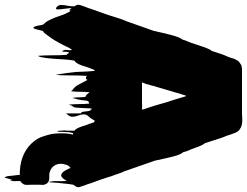

<svg xmlns="http://www.w3.org/2000/svg" viewBox="-134 -607 1023 795"><g transform="rotate(90 377.5 -209.5)"><path d="M733 98Q729 81 730 62.5Q731 44 729 26Q729 24 728 27Q727 30 725 32Q723 36 721 38Q718 42 713 46Q708 50 702 48Q695 45 690 38Q685 31 682 24Q681 22 680 20Q679 18 678 17Q677 15 677 13Q677 11 675 10Q674 10 674 11Q666 17 663 25Q662 29 661 33Q660 37 659 41Q656 57 663 72Q671 88 687 94Q689 95 691.5 95.5Q694 96 696 97Q699 98 708 98H718Q723 98 726.5 99Q730 100 733 102Q735 104 736 104Q742 109 744 117Q746 121 745.5 126.5Q745 132 745 137V173Q745 180 745.5 187.5Q746 195 744 202L741 207Q741 207 741 207.5Q741 208 740 208Q740 209 738 211Q735 215 730 217Q729 227 730 238.5Q731 250 726 259Q724 264 724 249Q723 254 722 259.5Q721 265 719 270Q719 271 718.5 272Q718 273 718 275Q718 276 717.5 277Q717 278 717 279Q717 280 715 282Q713 282 712.5 279.5Q712 277 711 276Q711 275 710.5 274.5Q710 274 710 273Q710 271 709.5 269.5Q709 268 709 267Q708 256 707 247Q706 238 705 231Q705 228 704.5 225.5Q704 223 704 220H691Q647 218 615.5 202Q584 186 565 161Q553 147 546 127Q539 107 535 89L533 72Q533 68 532.5 63.5Q532 59 532 55V46Q532 41 532 35Q532 29 533 24Q534 21 534 17.5Q534 14 535 11L537 0Q536 0 535 -0.5Q534 -1 533 -1Q530 0 530 5Q528 12 527 22.5Q526 33 526 43V49Q526 57 525 60Q525 67 524 65Q521 63 521 49Q520 43 520 36.5Q520 30 521 23V-7Q520 -7 518 -9Q518 -10 517.5 -10Q517 -10 517 -10Q514 -13 512 -17Q506 -28 502.5 -40.5Q499 -53 494 -65L488 -82V-83Q490 -82 486.5 -86Q483 -90 481 -91Q481 -91 480.5 -91Q480 -91 480 -90Q479 -89 478.5 -88Q478 -87 477 -86Q475 -82 474 -81Q474 -80 473.5 -80Q473 -80 473 -79Q471 -76 469 -73Q467 -70 464 -67Q453 -56 453.5 -44.5Q454 -33 458.5 -21.5Q463 -10 463.5 1.5Q464 13 453 24Q450 33 449.5 22Q449 11 449.5 -7Q450 -25 449 -34Q449 -36 447.5 -35Q446 -34 445 -35Q442 -41 442 -48Q441 -54 440.5 -59.5Q440 -65 438 -71L432 -77Q429 -77 429 -76Q428 -60 427.5 -43Q427 -26 425 -9Q425 -5 422 -1.5Q419 2 417 6Q416 8 415 12.5Q414 17 413 15Q411 -5 411 -26Q411 -47 409 -68Q409 -68 405 -66Q404 -66 403.5 -65.5Q403 -65 401 -65Q401 -65 400.5 -65Q400 -65 400 -64Q398 -62 398 -61Q396 -53 395.5 -44.5Q395 -36 393 -28Q392 -24 391.5 -20Q391 -16 389 -12Q388 -9 387 -2.5Q386 4 385 0Q383 -13 383 -26Q383 -39 381 -52Q381 -53 380 -52.5Q379 -52 378 -53Q375 -54 371 -58L362 -69Q360 -50 360 -31Q360 -12 358 7Q357 8 356 6Q355 4 354 3Q352 2 350 0Q337 -10 330 -24Q326 -32 321 -41.5Q316 -51 311 -60Q307 -53 302 -54Q299 -54 298 -55Q297 -55 295.5 -56.5Q294 -58 294 -57Q293 -42 292.5 -18.5Q292 5 292 29Q292 53 290 68Q289 72 288 62.5Q287 53 286 49Q285 42 284 35.5Q283 29 282 22Q281 13 280 4.5Q279 -4 278 -12Q277 -30 276.5 -47.5Q276 -65 274 -83Q274 -92 273 -90.5Q272 -89 269 -87L267 -82Q266 -81 266 -79Q266 -77 264 -75Q264 -74 262 -70L254 -47Q253 -43 252 -39.5Q251 -36 249 -32Q249 -31 248.5 -30.5Q248 -30 248 -29Q246 -27 246 -24Q244 -20 240.5 -15Q237 -10 231 -6Q227 16 226 38Q225 60 223 83Q222 91 221.5 99.5Q221 108 219 117Q218 122 217.5 127Q217 132 215 137Q215 139 213 142Q211 145 211 143Q209 120 209 84.5Q209 49 207 27Q207 25 205.5 24.5Q204 24 203 23Q202 21 200.5 18Q199 15 197 17Q195 20 194.5 28Q194 36 194 41Q194 46 191 43Q185 35 187 24.5Q189 14 187 4Q186 5 185 6Q184 7 183 8L179 15Q178 16 178 16.5Q178 17 177 18L172 29Q169 34 167 39Q166 40 166 41Q158 57 148.5 73Q139 89 128 103Q125 107 122 111.5Q119 116 115 120Q114 121 113 121Q110 124 108 125Q106 132 104.5 139Q103 146 101 153Q99 160 97 162Q96 163 94.5 163.5Q93 164 93 163Q91 161 90.5 159Q90 157 89 155Q86 147 85 138Q84 129 81 122L75 116Q72 112 69.5 108.5Q67 105 65 101Q64 100 64 99Q64 98 63 97Q62 96 62 95Q62 94 61 93Q52 75 46 55Q40 35 30 17Q28 13 26 11Q26 11 24 9Q24 13 22 15Q22 15 17 11Q16 10 15.5 8.5Q15 7 13 6Q14 19 16.5 36Q19 53 19 63.5Q19 74 10 68Q0 60 0.5 47.5Q1 35 4 20Q7 5 6 -7Q5 -8 4.5 -9Q4 -10 3 -11L0 -18V-25Q1 -31 3.5 -37.5Q6 -44 8 -50Q10 -56 12.5 -61.5Q15 -67 16 -73L21 -86Q22 -88 22 -90Q22 -92 23 -93Q23 -94 23.5 -94Q24 -94 24 -95L35 -126Q37 -132 39 -137.5Q41 -143 43 -149Q44 -152 45 -155.5Q46 -159 47 -162Q52 -179 57.5 -195Q63 -211 68 -222L108 -335Q116 -373 125 -407.5Q134 -442 144 -454Q146 -462 149 -469Q152 -476 155 -483Q166 -517 175 -542.5Q184 -568 191 -575Q197 -595 203 -612Q209 -629 214 -640Q216 -642 216 -645Q217 -647 218 -650Q219 -653 220 -655Q221 -662 225 -671L233 -685Q233 -685 238.5 -689.5Q244 -694 248 -696Q250 -698 253 -698Q256 -698 259 -699Q262 -700 269 -700H450Q461 -700 471.5 -701Q482 -702 492 -700Q499 -699 504 -697Q509 -695 513 -692Q513 -692 513.5 -692Q514 -692 515 -691Q522 -687 526 -680Q530 -673 532 -666Q535 -659 537.5 -651.5Q540 -644 542 -637Q547 -626 552.5 -610Q558 -594 563 -577L573 -546Q579 -540 585 -525Q591 -510 598 -490Q606 -474 610 -457Q620 -447 628.5 -413Q637 -379 645 -340L690 -211Q694 -204 697 -194.5Q700 -185 704 -174Q707 -167 709.5 -159.5Q712 -152 714 -144Q716 -137 719 -129.5Q722 -122 724 -114L738 -76Q740 -68 743 -60Q746 -52 749 -44Q750 -40 751.5 -36.5Q753 -33 754 -28Q755 -26 755 -22V-21Q755 -17 752 -12Q750 -8 748 -6Q747 -4 745 -2Q742 15 740.5 31.5Q739 48 737 64Q737 70 736 80.5Q735 91 734.5 97Q734 103 733 98ZM376 -468Q376 -467 375 -465Q374 -463 374 -461Q372 -454 369.5 -447Q367 -440 365 -432L342 -354Q341 -350 340 -346.5Q339 -343 337 -338Q336 -332 334 -325.5Q332 -319 330 -312Q329 -308 328 -304Q327 -300 325 -296Q324 -295 324 -293.5Q324 -292 323 -290Q323 -290 323 -289.5Q323 -289 322 -289Q322 -288 321.5 -287.5Q321 -287 321 -286H407Q412 -286 417 -286.5Q422 -287 426 -286H434L431 -297Q429 -302 428 -306.5Q427 -311 425 -315L422 -324Q418 -335 414.5 -348.5Q411 -362 407 -375Q406 -376 406 -379L389 -432L383 -453Q383 -453 381.5 -457.5Q380 -462 379 -466Q378 -467 378 -467.5Q378 -468 376 -468Z"/></g></svg>

Font: Rubik Wet Paint
Style: Regular
Weight: 400
Designer: Hubert and Fischer, NaN
Foundry: Hubert and Fischer, NaN
Version: Version 2.200